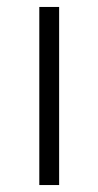

<svg xmlns="http://www.w3.org/2000/svg" viewBox="-20 -532 283 552"><path d="M150 0H93V-512H150Z"/></svg>

Font: IBM Plex Sans Light
Style: Regular
Weight: 300
Designer: Mike Abbink, Paul van der Laan, Pieter van Rosmalen
Foundry: Bold Monday
Version: Version 3.0